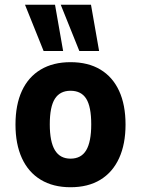

<svg xmlns="http://www.w3.org/2000/svg" viewBox="-20 -775 592 806"><path d="M276 11Q203 11 151 -20.5Q99 -52 72 -111Q45 -170 45 -252Q45 -335 72 -393.5Q99 -452 151 -483Q203 -514 276 -514Q350 -514 401.5 -483Q453 -452 480 -393.5Q507 -335 507 -252Q507 -170 480 -111Q453 -52 401.5 -20.5Q350 11 276 11ZM276 -109Q321 -109 342 -144.5Q363 -180 363 -253Q363 -327 342 -360.5Q321 -394 276 -394Q232 -394 210.5 -360.5Q189 -327 189 -253Q189 -180 210.5 -144.5Q232 -109 276 -109ZM313 -561 235 -755H362L396 -561ZM163 -561 85 -755H211L245 -561Z"/></svg>

Font: Nunito Sans 7pt Condensed ExtraBold
Style: Regular
Weight: 800
Width: 3
Designer: Vernon Adams
Foundry: Vernon Adams
Version: Version 3.101;gftools[0.9.27]